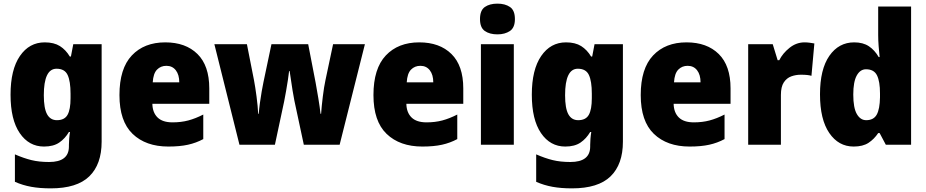

<svg xmlns="http://www.w3.org/2000/svg" viewBox="-20 -796 5091 1056"><path d="M226 -563Q277 -563 309.5 -542.5Q342 -522 364 -485H370L383 -553H539V-17Q539 108 471 174Q403 240 259 240Q199 240 152 231.5Q105 223 62 204V53Q110 74 152.5 84.5Q195 95 250 95Q359 95 359 10V1Q359 -13 360.5 -32.5Q362 -52 365 -70H359Q338 -34 306 -12Q274 10 222 10Q139 10 88.5 -64Q38 -138 38 -275Q38 -413 89.5 -488Q141 -563 226 -563ZM291 -418Q221 -418 221 -272Q221 -200 239 -167.5Q257 -135 293 -135Q335 -135 351.5 -164.5Q368 -194 368 -256V-281Q368 -349 352 -383.5Q336 -418 291 -418Z M889 -563Q1001 -563 1066 -499Q1131 -435 1131 -310V-225H818Q819 -177 846.5 -150Q874 -123 929 -123Q976 -123 1015.5 -133.5Q1055 -144 1098 -166V-31Q1059 -10 1014 0Q969 10 906 10Q782 10 709.5 -59.5Q637 -129 637 -273Q637 -419 705 -491Q773 -563 889 -563ZM895 -434Q864 -434 843.5 -413Q823 -392 820 -343H966Q966 -385 947 -409.5Q928 -434 895 -434Z M1599 -243Q1594 -268 1589 -299Q1584 -330 1580 -358.5Q1576 -387 1573 -405H1570Q1568 -386 1563.5 -356.5Q1559 -327 1553.5 -295.5Q1548 -264 1543 -239L1492 0H1297L1159 -553H1338L1377 -355Q1384 -318 1391 -265Q1398 -212 1400 -170H1403Q1405 -196 1409.5 -229.5Q1414 -263 1419.5 -294Q1425 -325 1429 -344L1473 -553H1675L1716 -341Q1723 -303 1731 -254.5Q1739 -206 1743 -170H1746Q1749 -212 1755.5 -265Q1762 -318 1770 -355L1812 -553H1987L1848 0H1651Z M2286 -563Q2398 -563 2463 -499Q2528 -435 2528 -310V-225H2215Q2216 -177 2243.5 -150Q2271 -123 2326 -123Q2373 -123 2412.5 -133.5Q2452 -144 2495 -166V-31Q2456 -10 2411 0Q2366 10 2303 10Q2179 10 2106.5 -59.5Q2034 -129 2034 -273Q2034 -419 2102 -491Q2170 -563 2286 -563ZM2292 -434Q2261 -434 2240.5 -413Q2220 -392 2217 -343H2363Q2363 -385 2344 -409.5Q2325 -434 2292 -434Z M2716 -776Q2758 -776 2785 -757.5Q2812 -739 2812 -691Q2812 -644 2784.5 -625.5Q2757 -607 2716 -607Q2673 -607 2646.5 -625.5Q2620 -644 2620 -691Q2620 -739 2646.5 -757.5Q2673 -776 2716 -776ZM2806 -553V0H2625V-553Z M3093 -563Q3144 -563 3176.5 -542.5Q3209 -522 3231 -485H3237L3250 -553H3406V-17Q3406 108 3338 174Q3270 240 3126 240Q3066 240 3019 231.5Q2972 223 2929 204V53Q2977 74 3019.5 84.5Q3062 95 3117 95Q3226 95 3226 10V1Q3226 -13 3227.5 -32.5Q3229 -52 3232 -70H3226Q3205 -34 3173 -12Q3141 10 3089 10Q3006 10 2955.5 -64Q2905 -138 2905 -275Q2905 -413 2956.5 -488Q3008 -563 3093 -563ZM3158 -418Q3088 -418 3088 -272Q3088 -200 3106 -167.5Q3124 -135 3160 -135Q3202 -135 3218.5 -164.5Q3235 -194 3235 -256V-281Q3235 -349 3219 -383.5Q3203 -418 3158 -418Z M3756 -563Q3868 -563 3933 -499Q3998 -435 3998 -310V-225H3685Q3686 -177 3713.5 -150Q3741 -123 3796 -123Q3843 -123 3882.5 -133.5Q3922 -144 3965 -166V-31Q3926 -10 3881 0Q3836 10 3773 10Q3649 10 3576.5 -59.5Q3504 -129 3504 -273Q3504 -419 3572 -491Q3640 -563 3756 -563ZM3762 -434Q3731 -434 3710.5 -413Q3690 -392 3687 -343H3833Q3833 -385 3814 -409.5Q3795 -434 3762 -434Z M4405 -563Q4419 -563 4433.5 -561Q4448 -559 4459 -557L4443 -379Q4433 -382 4419.5 -383.5Q4406 -385 4384 -385Q4357 -385 4332 -376Q4307 -367 4291 -343Q4275 -319 4275 -274V0H4095V-553H4230L4257 -465H4266Q4285 -503 4322.5 -533Q4360 -563 4405 -563Z M4675 10Q4592 10 4541 -64.5Q4490 -139 4490 -277Q4490 -415 4541.5 -489Q4593 -563 4678 -563Q4727 -563 4759 -541.5Q4791 -520 4813 -482H4818Q4815 -509 4812.5 -542Q4810 -575 4810 -603V-760H4991V0H4852L4818 -64H4810Q4788 -31 4757 -10.5Q4726 10 4675 10ZM4744 -135Q4785 -135 4802 -165.5Q4819 -196 4820 -261V-282Q4820 -348 4803.5 -381.5Q4787 -415 4743 -415Q4711 -415 4692 -380.5Q4673 -346 4673 -276Q4673 -203 4692.5 -169Q4712 -135 4744 -135Z"/></svg>

Font: Noto Sans Myanmar UI SemiCondensed Black
Style: Regular
Weight: 900
Width: 4
Designer: Monotype Design Team
Foundry: Monotype Imaging Inc.
Version: Version 2.103; ttfautohint (v1.8.4.7-5d5b)